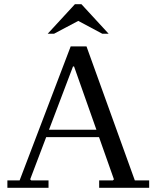

<svg xmlns="http://www.w3.org/2000/svg" viewBox="-20 -890 742 910"><path d="M15 0V-35H73L315 -670H390L619 -35H687V0H450V-35H515L520 -40L331 -575H326L123 -40L128 -35H210V0ZM174 -240V-275H473V-240ZM465 -730 351 -791 236 -730H206L335 -870H366L495 -730Z"/></svg>

Font: Brygada 1918
Style: Regular
Weight: 400
Designer: Mateusz Machalski | Borys Kosmynka | Przemek Hoffer
Foundry: NIEPODLEGLA 2018
Version: Version 3.006